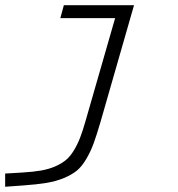

<svg xmlns="http://www.w3.org/2000/svg" viewBox="-52 -480 686 739"><path d="M334 -7.8Q319.3 42 307.9 73.2Q296.4 104.5 279.5 132.8Q262.7 161.1 243.7 176.8Q224.6 192.4 194.3 205.1Q164.1 217.8 127.2 223.9Q90.3 230 36.1 233.9L-32.2 238.8V188L33.2 184.1Q75.7 181.6 106.2 176.3Q136.7 170.9 161.1 160.2Q185.5 149.4 201.9 135.7Q218.3 122.1 232.2 99.1Q246.1 76.2 256.1 50.5Q266.1 24.9 276.9 -13.2L391.1 -410.2H180.2L193.8 -460H463.9Z"/></svg>

Font: IntelOne Mono Light
Style: Italic
Weight: 300
Italic angle: -16°
Designer: Fred Shallcrass
Foundry: Frere-Jones Type LLC
Version: Version 1.200;hotconv 1.1.0;makeotfexe 2.6.0;FJTRelease1.2